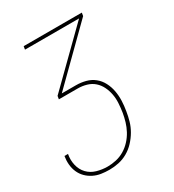

<svg xmlns="http://www.w3.org/2000/svg" viewBox="-178 -623 855 941"><g transform="rotate(-30 250.0 -152.5)"><path d="M164 215Q140 215 117.5 211.5Q95 208 75 198Q55 188 39.5 172.5Q24 157 15 136.5Q6 116 4 93Q2 70 6 46Q6 46 6 46Q6 46 6 46H26Q26 46 26 46Q26 46 26 46Q20 78 27 108Q34 138 54 159Q74 180 103.5 188.5Q133 197 164 197Q188 197 212.5 191.5Q237 186 259 173Q281 160 299 140.5Q317 121 329 98.5Q341 76 348 52.5Q355 29 359 5Q363 -21 364.5 -46.5Q366 -72 361.5 -96Q357 -120 346.5 -141.5Q336 -163 318.5 -178.5Q301 -194 277 -201Q253 -208 228 -208H121L124 -226L405 -502H99L102 -520H431L428 -502L148 -226H228Q256 -226 282.5 -219Q309 -212 329.5 -195.5Q350 -179 362.5 -155Q375 -131 380 -104Q385 -77 384 -49Q383 -21 378 8Q374 34 366.5 60Q359 86 345 110Q331 134 311.5 155Q292 176 267.5 190Q243 204 216.5 209.5Q190 215 164 215Z"/></g></svg>

Font: Iosevka SS04 Thin Oblique
Style: Regular
Weight: 100
Italic angle: -9°
Monospace: yes
Designer: Belleve Invis
Foundry: Belleve Invis
Version: Version 19.0.0; ttfautohint (v1.8.4)